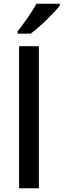

<svg xmlns="http://www.w3.org/2000/svg" viewBox="-20 -1007 340 1027"><path d="M188 0H82V-760H188ZM300 -977Q285 -958 257.5 -929.5Q230 -901 199.5 -873Q169 -845 144 -827H74V-839Q89 -858 108 -884Q127 -910 145 -937.5Q163 -965 175 -987H300Z"/></svg>

Font: Noto Sans Lao Looped Medium
Style: Regular
Weight: 500
Designer: Mark Frömberg, Ben Mitchell
Foundry: The Fontpad Ltd
Version: Version 1.002; ttfautohint (v1.8.4.7-5d5b)